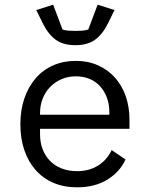

<svg xmlns="http://www.w3.org/2000/svg" viewBox="-20 -788 640 820"><path d="M67 -257Q67 -319 84.5 -369Q102 -419 133 -454.5Q164 -490 207.5 -509Q251 -528 304 -528Q356 -528 398.5 -509Q441 -490 471 -456.5Q501 -423 517 -377Q533 -331 533 -276V-238H151V-214Q151 -180 162 -151Q173 -122 193.5 -101Q214 -80 243.5 -68.5Q273 -57 309 -57Q361 -57 399 -81Q437 -105 457 -147L516 -107Q493 -55 439.5 -21.5Q386 12 309 12Q253 12 208.5 -7Q164 -26 132.5 -61.5Q101 -97 84 -146.5Q67 -196 67 -257ZM151 -305V-298H447V-309Q447 -343 436.5 -371Q426 -399 407.5 -419.5Q389 -440 362.5 -451Q336 -462 304 -462Q271 -462 243 -450Q215 -438 194.5 -417Q174 -396 162.5 -367.5Q151 -339 151 -305ZM163 -688 135 -745 207 -768 247 -662Q258 -658 274 -657Q290 -656 302 -656Q314 -656 330 -657Q346 -658 357 -662L397 -768L469 -745L441 -688Q417 -640 385 -617.5Q353 -595 302 -595Q251 -595 219 -617.5Q187 -640 163 -688Z"/></svg>

Font: IBM Plaex Mono
Style: Regular
Weight: 400
Designer: Mike Abbink, Paul van der Laan, Pieter van Rosmalen
Foundry: Bold Monday
Version: Version 2.003